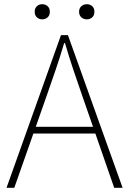

<svg xmlns="http://www.w3.org/2000/svg" viewBox="-20 -893 614 913"><path d="M11 0 270 -726H303L563 0H523L372 -435Q349 -501 329 -560.5Q309 -620 289 -688H285Q265 -620 244.5 -560.5Q224 -501 201 -435L48 0ZM123 -258V-290H447V-258ZM180 -801Q166 -801 155.5 -810.5Q145 -820 145 -837Q145 -854 155.5 -863.5Q166 -873 180 -873Q196 -873 206.5 -863.5Q217 -854 217 -837Q217 -820 206.5 -810.5Q196 -801 180 -801ZM393 -801Q378 -801 367 -810.5Q356 -820 356 -837Q356 -854 367 -863.5Q378 -873 393 -873Q408 -873 418.5 -863.5Q429 -854 429 -837Q429 -820 418.5 -810.5Q408 -801 393 -801Z"/></svg>

Font: Noto Sans SC Thin Thin
Style: Regular
Weight: 250
Version: Version 2.004-H2;hotconv 1.0.118;makeotfexe 2.5.65603